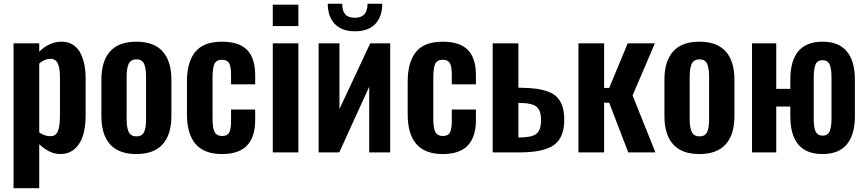

<svg xmlns="http://www.w3.org/2000/svg" viewBox="-20 -808 4594 1018"><path d="M51.8 189.9V-578.1H188V-534.2Q242.2 -586.9 306.2 -586.9Q343.3 -586.9 369.6 -568.8Q396 -550.8 409.4 -520.5Q422.9 -490.2 428.5 -459.2Q434.1 -428.2 434.1 -394V-198.2Q434.1 -137.7 421.1 -92.8Q408.2 -47.9 377.2 -19.5Q346.2 8.8 298.8 8.8Q244.1 8.8 188 -43V189.9ZM248 -85.9Q276.9 -85.9 287.4 -113.8Q297.9 -141.6 297.9 -192.9V-400.9Q297.9 -445.3 286.9 -470.7Q275.9 -496.1 247.1 -496.1Q216.3 -496.1 188 -471.2V-106Q215.8 -85.9 248 -85.9Z M702.6 8.8Q609.9 8.8 563.7 -42.7Q517.6 -94.2 517.6 -191.9V-386.2Q517.6 -483.9 563.7 -535.4Q609.9 -586.9 702.6 -586.9Q795.9 -586.9 842.3 -535.4Q888.7 -483.9 888.7 -386.2V-191.9Q888.7 -94.2 842.3 -42.7Q795.9 8.8 702.6 8.8ZM703.6 -85Q720.2 -85 730.7 -92Q741.2 -99.1 746.3 -113.8Q751.5 -128.4 752.9 -143.6Q754.4 -158.7 754.4 -182.1V-395Q754.4 -418.5 752.7 -433.8Q751 -449.2 746.1 -464.1Q741.2 -479 730.7 -486.1Q720.2 -493.2 703.6 -493.2Q686.5 -493.2 675.8 -485.8Q665 -478.5 659.9 -463.9Q654.8 -449.2 653.1 -433.8Q651.4 -418.5 651.4 -395V-182.1Q651.4 -159.2 653.1 -144Q654.8 -128.9 659.9 -114.3Q665 -99.6 675.8 -92.3Q686.5 -85 703.6 -85Z M1156.2 8.8Q971.2 8.8 971.2 -202.1V-376Q971.2 -479 1015.4 -533Q1059.6 -586.9 1156.2 -586.9Q1248 -586.9 1290.5 -543Q1333 -499 1333 -409.2V-360.8H1205.1V-412.1Q1205.1 -456.5 1194.3 -473.9Q1183.6 -491.2 1157.2 -491.2Q1127.9 -491.2 1117.4 -470.2Q1106.9 -449.2 1106.9 -393.1V-181.2Q1106.9 -127 1118.4 -106.9Q1129.9 -86.9 1157.2 -86.9Q1185.1 -86.9 1195.1 -105.5Q1205.1 -124 1205.1 -165V-227.1H1333V-171.9Q1333 -82.5 1290 -36.9Q1247.1 8.8 1156.2 8.8Z M1426.3 -669.9V-783.2H1562V-669.9ZM1426.3 0V-578.1H1562V0Z M1861.8 -642.1Q1792 -642.1 1754.9 -681.2Q1717.8 -720.2 1717.8 -788.1H1794.4Q1794.4 -750.5 1810.3 -732.2Q1826.2 -713.9 1861.8 -713.9Q1928.7 -713.9 1928.7 -788.1H2006.8Q2006.8 -719.7 1969.7 -680.9Q1932.6 -642.1 1861.8 -642.1ZM1669.4 0V-578.1H1779.8V-230L1942.9 -578.1H2048.8V0H1937.5V-348.1L1778.8 0Z M2326.7 8.8Q2141.6 8.8 2141.6 -202.1V-376Q2141.6 -479 2185.8 -533Q2230 -586.9 2326.7 -586.9Q2418.5 -586.9 2460.9 -543Q2503.4 -499 2503.4 -409.2V-360.8H2375.5V-412.1Q2375.5 -456.5 2364.7 -473.9Q2354 -491.2 2327.6 -491.2Q2298.3 -491.2 2287.8 -470.2Q2277.3 -449.2 2277.3 -393.1V-181.2Q2277.3 -127 2288.8 -106.9Q2300.3 -86.9 2327.6 -86.9Q2355.5 -86.9 2365.5 -105.5Q2375.5 -124 2375.5 -165V-227.1H2503.4V-171.9Q2503.4 -82.5 2460.4 -36.9Q2417.5 8.8 2326.7 8.8Z M2592.3 0V-578.1H2728.5V-342.8H2739.7Q2789.6 -342.3 2825.2 -337.2Q2860.8 -332 2889.9 -320.6Q2918.9 -309.1 2936.3 -289.8Q2953.6 -270.5 2962.6 -241.7Q2971.7 -212.9 2971.7 -172.9Q2971.7 -78.6 2917.5 -39.3Q2863.3 0 2734.4 0ZM2728.5 -79.1H2733.4Q2798.8 -79.1 2823.7 -98.4Q2848.6 -117.7 2848.6 -170.9Q2848.6 -222.7 2824.7 -242.2Q2800.8 -261.7 2736.3 -262.2H2728.5Z M3046.9 0V-578.1H3183.1V-341.8H3210L3308.1 -578.1H3452.1L3334 -301.8L3455.1 0H3311L3210 -263.2H3183.1V0Z M3688 8.8Q3595.2 8.8 3549.1 -42.7Q3502.9 -94.2 3502.9 -191.9V-386.2Q3502.9 -483.9 3549.1 -535.4Q3595.2 -586.9 3688 -586.9Q3781.2 -586.9 3827.6 -535.4Q3874 -483.9 3874 -386.2V-191.9Q3874 -94.2 3827.6 -42.7Q3781.2 8.8 3688 8.8ZM3689 -85Q3705.6 -85 3716.1 -92Q3726.6 -99.1 3731.7 -113.8Q3736.8 -128.4 3738.3 -143.6Q3739.7 -158.7 3739.7 -182.1V-395Q3739.7 -418.5 3738 -433.8Q3736.3 -449.2 3731.4 -464.1Q3726.6 -479 3716.1 -486.1Q3705.6 -493.2 3689 -493.2Q3671.9 -493.2 3661.1 -485.8Q3650.4 -478.5 3645.3 -463.9Q3640.1 -449.2 3638.4 -433.8Q3636.7 -418.5 3636.7 -395V-182.1Q3636.7 -159.2 3638.4 -144Q3640.1 -128.9 3645.3 -114.3Q3650.4 -99.6 3661.1 -92.3Q3671.9 -85 3689 -85Z M4341.3 8.8Q4170.4 8.8 4170.4 -191.9V-243.2H4095.7V0H3967.3V-578.1H4095.7V-336.9H4170.4V-386.2Q4170.4 -586.9 4341.3 -586.9Q4427.2 -586.9 4470 -535.4Q4512.7 -483.9 4512.7 -386.2V-191.9Q4512.7 -94.2 4470 -42.7Q4427.2 8.8 4341.3 8.8ZM4341.3 -88.9Q4356.9 -88.9 4366.7 -95.9Q4376.5 -103 4381.1 -117.7Q4385.7 -132.3 4387.2 -147.5Q4388.7 -162.6 4388.7 -186V-391.1Q4388.7 -415 4387.2 -430.2Q4385.7 -445.3 4381.1 -460Q4376.5 -474.6 4366.7 -481.7Q4356.9 -488.8 4341.3 -488.8Q4325.7 -488.8 4315.9 -481.7Q4306.2 -474.6 4301.8 -459.7Q4297.4 -444.8 4295.9 -429.7Q4294.4 -414.6 4294.4 -391.1V-186Q4294.4 -167.5 4295.2 -155Q4295.9 -142.6 4298.6 -129.2Q4301.3 -115.7 4306.2 -107.7Q4311 -99.6 4319.8 -94.2Q4328.6 -88.9 4341.3 -88.9Z"/></svg>

Font: Oswald Medium
Style: Regular
Weight: 500
Designer: Vernon Adams
Foundry: Vernon Adams
Version: Version 4.103